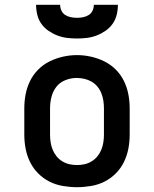

<svg xmlns="http://www.w3.org/2000/svg" viewBox="-20 -770 640 798"><path d="M300 8Q271 8 241.5 3Q212 -2 186 -15Q160 -28 139 -49Q118 -70 105 -96.5Q92 -123 86.5 -152Q81 -181 81 -210V-320Q81 -349 86.5 -378Q92 -407 105 -433.5Q118 -460 139 -481Q160 -502 186.5 -515Q213 -528 242 -534.5Q271 -541 300 -541Q329 -541 358 -534.5Q387 -528 413.5 -515Q440 -502 461 -481Q482 -460 495 -433.5Q508 -407 513.5 -378Q519 -349 519 -320V-210Q519 -181 513.5 -152Q508 -123 495 -96.5Q482 -70 461 -49Q440 -28 414 -15Q388 -2 358.5 3Q329 8 300 8ZM300 -84Q316 -84 331.5 -87.5Q347 -91 361 -99.5Q375 -108 385 -120.5Q395 -133 401 -147.5Q407 -162 409.5 -178Q412 -194 412 -210V-320Q412 -336 409.5 -352Q407 -368 401 -383Q395 -398 384.5 -410.5Q374 -423 360 -431Q346 -439 330 -442.5Q314 -446 298 -446Q275 -446 252 -437Q229 -428 214.5 -409.5Q200 -391 194 -367.5Q188 -344 188 -320V-210Q188 -194 190.5 -178Q193 -162 199 -147.5Q205 -133 215 -120.5Q225 -108 239 -99.5Q253 -91 268.5 -87.5Q284 -84 300 -84ZM300 -610Q279 -610 258.5 -612.5Q238 -615 218.5 -622.5Q199 -630 181.5 -642Q164 -654 152 -671Q140 -688 135 -708.5Q130 -729 130 -750H230Q230 -737 235.5 -725.5Q241 -714 251.5 -707.5Q262 -701 274.5 -698.5Q287 -696 300 -696Q313 -696 325.5 -698.5Q338 -701 348.5 -707.5Q359 -714 364.5 -725.5Q370 -737 370 -750H470Q470 -729 465 -708.5Q460 -688 448 -671Q436 -654 418.5 -642Q401 -630 381.5 -622.5Q362 -615 341.5 -612.5Q321 -610 300 -610Z"/></svg>

Font: Iosevka Slab Semibold Extended
Style: Regular
Weight: 600
Width: 7
Monospace: yes
Designer: Belleve Invis
Foundry: Belleve Invis
Version: Version 11.1.0; ttfautohint (v1.8.3)